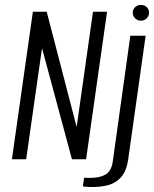

<svg xmlns="http://www.w3.org/2000/svg" viewBox="-20 -638 617 769"><path d="M27.7 0 111.7 -591H167.1L287 -129.4L352.4 -591H408.8L324.8 0H268.2L148.3 -445.1L84.8 0ZM338.3 110.9Q333.1 110.6 323.9 109.9Q314.6 109.3 311.8 108.3L317.1 73.6Q320.2 74.3 329 74.5Q337.8 74.7 345.1 74.4Q381.7 73.8 403.8 60.4Q425.9 47 431.5 9.9L502 -495H563.3L494 -3.5Q487.3 47 464.6 72Q441.8 97 408.8 104.6Q375.7 112.3 338.3 110.9ZM544.4 -555.2Q530.7 -555.2 521.2 -564.6Q511.6 -574 511.6 -587.3Q511.6 -600.6 521.2 -609.5Q530.7 -618.4 544.4 -618.4Q558.2 -618.4 567.6 -609.5Q576.9 -600.6 576.9 -587.3Q576.9 -574 567.6 -564.6Q558.2 -555.2 544.4 -555.2Z"/></svg>

Font: Alumni Sans SC Thin
Style: Italic
Weight: 100
Italic angle: -8°
Designer: Robert E. Leuschke
Foundry: Robert E. Leuschke
Version: Version 1.016